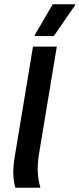

<svg xmlns="http://www.w3.org/2000/svg" viewBox="-20 -887 374 907"><path d="M52.5 0Q44.2 -30 42.9 -64.2Q41.7 -98.3 50 -149.2L135.8 -666.7H248.3L165 -164.2Q155.8 -106.7 158.8 -68.3Q161.7 -30 170 -5V0ZM144.2 -716.7V-721.7L229.2 -866.7H334.2V-861.7L234.2 -716.7Z"/></svg>

Font: Familjen Grotesk GF Medium
Style: Italic
Weight: 500
Designer: Anders Wikstroem, Jonas Baeckman, Matilda Gysing, Kristian Moeller
Foundry: Familjen STHML AB
Version: Version 2.000; Beta; Release 4; Build 6